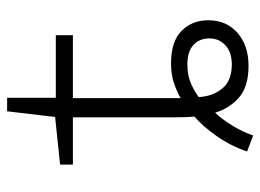

<svg xmlns="http://www.w3.org/2000/svg" viewBox="-116 -593 732 540"><g transform="rotate(-90 250.0 -323.0)"><path d="M94 6Q109 -39 136.5 -78.5Q164 -118 192 -142Q190 -164 190 -200V-484H57V-520L191 -534L207 -669H245V-532H421V-484H244V-181Q259 -190 284 -199Q309 -208 342 -208Q403 -208 433 -178.5Q463 -149 463 -103Q463 -52 427.5 -21Q392 10 335 10Q276 10 245.5 -17Q215 -44 203 -84Q185 -65 167 -36Q149 -7 139 23ZM339 -37Q373 -37 392.5 -55Q412 -73 412 -100Q412 -128 393.5 -145Q375 -162 339 -162Q307 -162 284 -151.5Q261 -141 247 -130Q249 -91 271 -64Q293 -37 339 -37Z"/></g></svg>

Font: Noto Sans Mono ExtraCondensed Light
Style: Regular
Weight: 300
Width: 2
Designer: Monotype Design Team
Foundry: Monotype Imaging Inc.
Version: Version 2.014; ttfautohint (v1.8.4.7-5d5b)